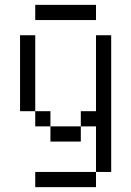

<svg xmlns="http://www.w3.org/2000/svg" viewBox="-20 -645 540 790"><path d="M375 -562.5V-625H125V-562.5ZM375 62.5H125V125H375ZM375 62.5H437.5V-500H375V-187.5H312.5V-125H187.5V-62.5H312.5V-125H375ZM187.5 -125V-187.5H125V-125ZM125 -187.5V-500H62.5V-187.5Z"/></svg>

Font: UnifontExMono
Style: Regular
Weight: 500
Version: Version 15.0.06